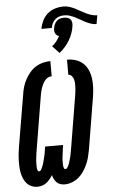

<svg xmlns="http://www.w3.org/2000/svg" viewBox="-67 -1098 691 1150"><g transform="rotate(-5 278.5 -523.0)"><path d="M275 8Q261 8 248.5 4Q236 0 227 -9Q218 -18 212 -29.5Q206 -41 203 -54Q195 -41 185.5 -29.5Q176 -18 164 -9Q152 0 138 4Q124 8 111 8Q92 8 75 0.5Q58 -7 46.5 -20Q35 -33 28 -49.5Q21 -66 17.5 -84Q14 -102 13 -120.5Q12 -139 12.5 -158Q13 -177 15 -196Q17 -215 20 -234L73 -548Q76 -571 82.5 -593.5Q89 -616 100 -637Q111 -658 127 -677.5Q143 -697 163.5 -710Q184 -723 207 -729Q230 -735 253 -735V-644Q241 -644 230 -638Q219 -632 211.5 -622.5Q204 -613 198.5 -602Q193 -591 189 -579.5Q185 -568 182.5 -556.5Q180 -545 178 -533L126 -219Q125 -213 124 -207Q123 -201 122 -195Q121 -189 120.5 -183Q120 -177 119 -171Q118 -165 117.5 -159Q117 -153 116.5 -147Q116 -141 116 -135Q116 -129 116 -123Q116 -117 116 -111.5Q116 -106 117 -100Q118 -94 120.5 -88.5Q123 -83 129 -83Q135 -83 139 -89Q143 -95 145.5 -100.5Q148 -106 150.5 -112Q153 -118 155 -124Q157 -130 158.5 -136Q160 -142 161.5 -148Q163 -154 164.5 -160Q166 -166 167.5 -172Q169 -178 170 -184Q171 -190 172 -196Q173 -202 174 -208Q175 -214 176 -221L177 -228H285L284 -221Q283 -214 282 -208Q281 -202 280.5 -196Q280 -190 279 -184Q278 -178 277.5 -172Q277 -166 276 -160Q275 -154 274.5 -148Q274 -142 274 -136Q274 -130 274 -124Q274 -118 274 -112Q274 -106 275 -100Q276 -94 278.5 -88.5Q281 -83 287 -83Q292 -83 296 -87.5Q300 -92 302.5 -97Q305 -102 307.5 -107.5Q310 -113 311.5 -118Q313 -123 314.5 -128Q316 -133 317.5 -138.5Q319 -144 320.5 -149Q322 -154 323 -159.5Q324 -165 325 -170Q326 -175 327 -180.5Q328 -186 329 -191Q330 -196 331 -202L383 -516Q385 -528 386.5 -541Q388 -554 388.5 -566Q389 -578 388.5 -590.5Q388 -603 384.5 -614.5Q381 -626 373 -635Q365 -644 353 -644V-735Q380 -735 405.5 -727Q431 -719 449.5 -701.5Q468 -684 478.5 -660Q489 -636 492.5 -609.5Q496 -583 494.5 -556Q493 -529 489 -501L437 -187Q433 -165 427.5 -143Q422 -121 412.5 -100Q403 -79 390 -59Q377 -39 359 -24Q341 -9 319 -0.5Q297 8 275 8ZM216 -932Q221 -957 232.5 -981Q244 -1005 264 -1022Q284 -1039 309 -1046.5Q334 -1054 360 -1054Q378 -1054 395 -1048.5Q412 -1043 427.5 -1035.5Q443 -1028 458 -1019Q473 -1010 488.5 -1002.5Q504 -995 521.5 -989.5Q539 -984 557 -984L548 -932Q531 -932 514.5 -937.5Q498 -943 483 -950.5Q468 -958 454 -966.5Q440 -975 425 -982.5Q410 -990 393.5 -995.5Q377 -1001 360 -1001Q345 -1001 331 -997Q317 -993 305.5 -983Q294 -973 287.5 -959.5Q281 -946 279 -932ZM312 -779 271 -823Q286 -834 297.5 -848.5Q309 -863 318 -880Q310 -882 304 -887.5Q298 -893 295 -900Q292 -907 291.5 -915.5Q291 -924 293 -932Q295 -943 300 -954Q305 -965 314 -973Q323 -981 334.5 -984Q346 -987 357 -987Q368 -987 378.5 -984Q389 -981 395.5 -973Q402 -965 403.5 -954Q405 -943 403 -932Q400 -910 392.5 -889Q385 -868 373 -848Q361 -828 345.5 -810.5Q330 -793 312 -779Z"/></g></svg>

Font: Iosevka Curly XBdObl
Style: Regular
Weight: 800
Italic angle: -9°
Monospace: yes
Designer: Belleve Invis
Foundry: Belleve Invis
Version: Version 11.1.0; ttfautohint (v1.8.3)